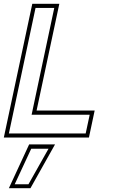

<svg xmlns="http://www.w3.org/2000/svg" viewBox="-32 -720 598 1005"><path d="M-12 0 137 -700H278.5L159.5 -141.5H463.5L433.5 0ZM14.5 -21.5H416.5L437.5 -119.5H133.5L252 -678.5H154ZM14.5 265 120.5 36H256L127.5 265ZM45 244.5H117L222 58.5H131.5Z"/></svg>

Font: Tourney ExtraLight
Style: Italic
Weight: 250
Italic angle: -12°
Version: Version 1.015